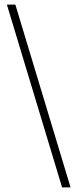

<svg xmlns="http://www.w3.org/2000/svg" viewBox="-20 -763 338 838"><path d="M251 55 10 -743H47L288 55Z"/></svg>

Font: Saira Thin SemiCondensed
Style: Regular
Weight: 100
Width: 4
Version: Version 1.101